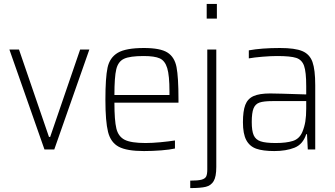

<svg xmlns="http://www.w3.org/2000/svg" viewBox="-20 -763 1712 980"><path d="M207 0 28 -510H77L230 -64H236L389 -510H436L257 0Z M891 -239H564Q564 -148 574 -107Q584 -66 616.5 -49.5Q649 -33 723 -33Q756 -33 798.5 -37Q841 -41 873 -46V-5Q847 1 803 4.5Q759 8 715 8Q627 8 586 -14Q545 -36 531.5 -89.5Q518 -143 518 -254Q518 -367 529 -418Q540 -469 581 -493.5Q622 -518 715 -518Q798 -518 834.5 -495Q871 -472 881 -420.5Q891 -369 891 -256ZM564 -278H845V-296Q845 -378 833.5 -415.5Q822 -453 795.5 -465Q769 -477 713 -477Q643 -477 613 -463Q583 -449 573.5 -409.5Q564 -370 564 -278Z M1035 -668V-743H1087V-668ZM1038 102V-510H1084V89Q1084 139 1070.5 161.5Q1057 184 1030.5 190.5Q1004 197 951 197V159Q991 159 1009 154Q1027 149 1032.5 137.5Q1038 126 1038 102Z M1220 -139Q1220 -196 1232 -227.5Q1244 -259 1274 -272.5Q1304 -286 1359 -286Q1390 -286 1543 -281V-323Q1543 -396 1532 -427Q1521 -458 1492 -467.5Q1463 -477 1394 -477Q1363 -477 1320 -473.5Q1277 -470 1250 -465V-506Q1315 -518 1409 -518Q1486 -518 1523.5 -502Q1561 -486 1575 -446.5Q1589 -407 1589 -328V0H1551L1547 -78H1543Q1526 -26 1483 -9Q1440 8 1380 8Q1322 8 1288 -4Q1254 -16 1237 -48Q1220 -80 1220 -139ZM1523 -89Q1534 -115 1538.5 -143Q1543 -171 1543 -209V-247H1371Q1326 -247 1304.5 -239.5Q1283 -232 1274 -209.5Q1265 -187 1265 -140Q1265 -95 1275 -72.5Q1285 -50 1310.5 -41.5Q1336 -33 1387 -33Q1441 -33 1474.5 -43.5Q1508 -54 1523 -89Z"/></svg>

Font: Saira Semi Condensed ExtraLight
Style: Regular
Weight: 200
Width: 4
Designer: Hector Gatti with collaboration of the Omnibus-Type team
Foundry: Omnibus-Type
Version: Version 1.001; ttfautohint (v1.8)